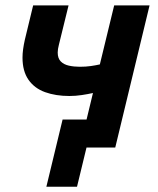

<svg xmlns="http://www.w3.org/2000/svg" viewBox="-20 -544 583 708"><path d="M151 144.5 210.8 -103.2H299.2L322.8 -201Q304.8 -197 281.8 -193.5Q258.8 -190 235.8 -190Q185.5 -190 146.1 -204.2Q106.8 -218.5 84.9 -250.1Q63 -281.8 63 -331.5Q63 -345.8 65.2 -362.4Q67.5 -379 71.5 -397L102.2 -524H232.8L197.2 -379.2Q192.8 -362.5 192.8 -350.2Q192.8 -328.8 204.1 -317.4Q215.5 -306 234.1 -301.9Q252.8 -297.8 274.2 -297.8Q296.8 -297.8 315.2 -300.5Q333.8 -303.2 348.2 -306.5L401 -524H531.5L405 0H299L264 144.5Z"/></svg>

Font: Ubuntu Sans
Style: Italic
Weight: 400
Italic angle: -13.5°
Designer: Dalton Maag Ltd
Foundry: Dalton Maag Ltd
Version: Version 1.006